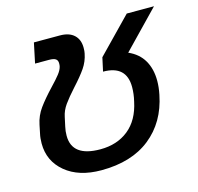

<svg xmlns="http://www.w3.org/2000/svg" viewBox="-87 -642 772 749"><g transform="rotate(-15 298.5 -267.5)"><path d="M35 -146Q35 -168 39 -185L46 -219Q53 -254 74 -283Q95 -312 130 -349Q153 -373 165.5 -389Q178 -405 181 -419Q182 -423 182 -431Q182 -443 174 -448.5Q166 -454 147 -454H91L108 -535H213Q250 -535 270 -516.5Q290 -498 290 -465Q290 -450 288 -442Q282 -411 264.5 -385.5Q247 -360 215 -325Q186 -293 170 -270.5Q154 -248 149 -223L141 -186Q137 -169 137 -150Q137 -65 251 -65Q319 -65 365 -102Q411 -139 426 -211Q433 -240 433 -268Q433 -355 339 -355L351 -410L487 -550H597L453 -401Q494 -383 514 -348.5Q534 -314 534 -266Q534 -240 528 -211Q507 -105 431.5 -45Q356 15 234 15Q143 15 89 -30Q35 -75 35 -146Z"/></g></svg>

Font: Prompt
Style: Italic
Weight: 400
Italic angle: -12°
Designer: Katatrad Team
Foundry: CadsonDemak
Version: Version 1.001